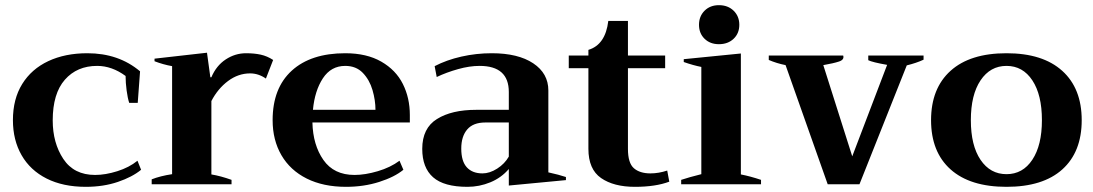

<svg xmlns="http://www.w3.org/2000/svg" viewBox="-20 -713 4229 743"><path d="M30 -248Q30 -330 66 -388Q102 -446 167 -476.5Q232 -507 318 -507Q439 -507 522 -437L513 -315H480Q474 -333 470 -363Q466 -393 466 -419Q413 -458 356 -458Q278 -458 231 -404.5Q184 -351 184 -247Q184 -160 225 -98Q266 -36 348 -36Q388 -36 434 -50.5Q480 -65 512 -91L526 -56Q492 -28 436 -9Q380 10 312 10Q224 10 160.5 -22Q97 -54 63.5 -112.5Q30 -171 30 -248Z M567 -19Q600 -32 646 -39V-457Q612 -463 578 -476V-486L781 -509L794 -414H798Q817 -459 853.5 -483Q890 -507 932 -507Q964 -507 989 -501.5Q1014 -496 1037 -481L1009 -409Q980 -429 948 -429Q902 -429 862.5 -399.5Q823 -370 798 -322V-38Q834 -32 876 -17V0H567Z M1566 -239H1189Q1191 -152 1231.5 -94Q1272 -36 1352 -36Q1393 -36 1442 -50.5Q1491 -65 1526 -91L1541 -56Q1507 -28 1447.5 -9Q1388 10 1319 10Q1231 10 1167 -22Q1103 -54 1069 -112.5Q1035 -171 1035 -248Q1035 -372 1109 -439.5Q1183 -507 1316 -507Q1399 -507 1455.5 -474.5Q1512 -442 1539 -388Q1566 -334 1566 -268ZM1433 -288Q1433 -325 1421.5 -364.5Q1410 -404 1384 -431Q1358 -458 1316 -458Q1261 -458 1229.5 -410Q1198 -362 1191 -288Z M1614 -137Q1614 -217 1671 -252.5Q1728 -288 1823 -288H1949V-357Q1949 -458 1836 -458Q1797 -458 1752.5 -445.5Q1708 -433 1670 -415L1662 -457Q1708 -481 1765.5 -494Q1823 -507 1883 -507Q1985 -507 2043.5 -468Q2102 -429 2102 -363V-46Q2143 -37 2170 -28V-16L1949 5V-59Q1920 -25 1877.5 -7.5Q1835 10 1789 10Q1698 10 1656 -27Q1614 -64 1614 -137ZM1949 -107V-239H1858Q1811 -239 1788 -212Q1765 -185 1765 -138Q1765 -89 1786.5 -65.5Q1808 -42 1847 -42Q1875 -42 1904 -60.5Q1933 -79 1949 -107Z M2570 -10Q2517 10 2437 10Q2355 10 2306 -24Q2257 -58 2257 -137V-449H2181V-498H2257V-520Q2323 -540 2334 -632H2410V-498H2554V-449H2410V-137Q2410 -82 2433 -62Q2456 -42 2497 -42Q2529 -42 2562 -53Z M2685 -617Q2685 -650 2706.5 -671.5Q2728 -693 2762 -693Q2797 -693 2819 -671.5Q2841 -650 2841 -617Q2841 -584 2819 -563Q2797 -542 2762 -542Q2728 -542 2706.5 -563Q2685 -584 2685 -617ZM2616 -17Q2646 -27 2694 -39V-454Q2663 -460 2626 -473V-484L2847 -506V-38Q2883 -31 2925 -17V0H2616Z M3020 -461Q2985 -468 2955 -481V-498H3243Q3248 -482 3227 -475Q3206 -468 3166 -461L3278 -108L3413 -462Q3356 -472 3340 -480V-498H3554V-482Q3526 -469 3489 -460L3306 0H3183Z M3583 -248Q3583 -371 3658.5 -439Q3734 -507 3875 -507Q4015 -507 4090.5 -439Q4166 -371 4166 -248Q4166 -125 4091 -57.5Q4016 10 3875 10Q3734 10 3658.5 -57.5Q3583 -125 3583 -248ZM4012 -248Q4012 -346 3975 -402Q3938 -458 3875 -458Q3812 -458 3774.5 -402Q3737 -346 3737 -248Q3737 -150 3774.5 -94.5Q3812 -39 3875 -39Q3938 -39 3975 -95Q4012 -151 4012 -248Z"/></svg>

Font: Trirong Bold
Style: Regular
Weight: 700
Designer: Katatrad Team
Foundry: CadsonDemak
Version: Version 1.000